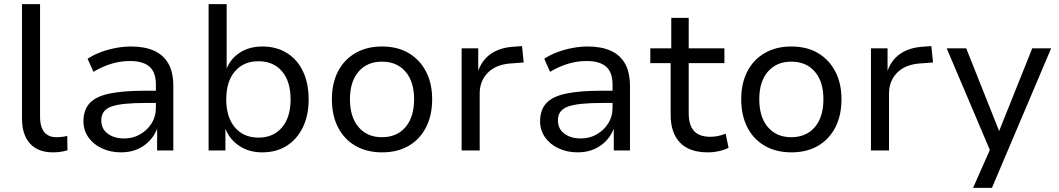

<svg xmlns="http://www.w3.org/2000/svg" viewBox="-20 -725 5101 925"><path d="M235 9Q163 9 124.5 -33.5Q86 -76 86 -153V-705H173V-162Q173 -130 182 -108Q191 -86 208.5 -75Q226 -64 251 -64Q265 -64 278 -65.5Q291 -67 304 -70L305 -1Q288 4 271.5 6.5Q255 9 235 9Z M563 9Q512 9 470.5 -10.5Q429 -30 405.5 -64Q382 -98 382 -140Q382 -196 412.5 -228.5Q443 -261 509 -274.5Q575 -288 680 -288H745V-229H683Q625 -229 584 -225Q543 -221 517.5 -212Q492 -203 480 -186.5Q468 -170 468 -145Q468 -104 499 -81Q530 -58 579 -58Q621 -58 655.5 -78Q690 -98 710.5 -131Q731 -164 731 -204V-318Q731 -377 700 -404Q669 -431 606 -431Q562 -431 519 -418.5Q476 -406 430 -379L402 -442Q431 -461 466 -474Q501 -487 538.5 -494Q576 -501 612 -501Q676 -501 721.5 -481Q767 -461 791 -419Q815 -377 815 -310V0H737V-110H739Q727 -76 702.5 -49Q678 -22 643 -6.5Q608 9 563 9Z M1243 9Q1179 9 1131.5 -23Q1084 -55 1064 -110H1066V0H985V-705H1072V-387H1069Q1088 -440 1134 -470.5Q1180 -501 1244 -501Q1312 -501 1362.5 -469.5Q1413 -438 1440 -380.5Q1467 -323 1467 -246Q1467 -170 1439.5 -112.5Q1412 -55 1362 -23Q1312 9 1243 9ZM1225 -62Q1297 -62 1338.5 -111Q1380 -160 1380 -246Q1380 -333 1338.5 -381.5Q1297 -430 1225 -430Q1154 -430 1112 -381.5Q1070 -333 1070 -246Q1070 -160 1112 -111Q1154 -62 1225 -62Z M1821 9Q1747 9 1692.5 -22.5Q1638 -54 1608.5 -111.5Q1579 -169 1579 -247Q1579 -324 1608.5 -381Q1638 -438 1692.5 -469.5Q1747 -501 1820 -501Q1895 -501 1948.5 -469.5Q2002 -438 2032 -381Q2062 -324 2062 -247Q2062 -169 2032.5 -111.5Q2003 -54 1949 -22.5Q1895 9 1821 9ZM1820 -64Q1892 -64 1933.5 -112.5Q1975 -161 1975 -247Q1975 -332 1933.5 -380Q1892 -428 1820 -428Q1749 -428 1707.5 -380Q1666 -332 1666 -247Q1666 -161 1707.5 -112.5Q1749 -64 1820 -64Z M2204 0V-492H2284V-378H2282Q2300 -434 2344 -465Q2388 -496 2455 -500L2495 -503L2503 -424L2436 -419Q2367 -413 2329 -373.5Q2291 -334 2291 -274V0Z M2763 9Q2712 9 2670.5 -10.5Q2629 -30 2605.5 -64Q2582 -98 2582 -140Q2582 -196 2612.5 -228.5Q2643 -261 2709 -274.5Q2775 -288 2880 -288H2945V-229H2883Q2825 -229 2784 -225Q2743 -221 2717.5 -212Q2692 -203 2680 -186.5Q2668 -170 2668 -145Q2668 -104 2699 -81Q2730 -58 2779 -58Q2821 -58 2855.5 -78Q2890 -98 2910.5 -131Q2931 -164 2931 -204V-318Q2931 -377 2900 -404Q2869 -431 2806 -431Q2762 -431 2719 -418.5Q2676 -406 2630 -379L2602 -442Q2631 -461 2666 -474Q2701 -487 2738.5 -494Q2776 -501 2812 -501Q2876 -501 2921.5 -481Q2967 -461 2991 -419Q3015 -377 3015 -310V0H2937V-110H2939Q2927 -76 2902.5 -49Q2878 -22 2843 -6.5Q2808 9 2763 9Z M3390 9Q3301 9 3256 -38Q3211 -85 3211 -171V-421H3113V-492H3214V-639H3298V-492H3470V-421H3298V-179Q3298 -122 3323.5 -94Q3349 -66 3402 -66Q3422 -66 3440.5 -70Q3459 -74 3476 -81L3490 -13Q3472 -3 3444.5 3Q3417 9 3390 9Z M3793 9Q3719 9 3664.5 -22.5Q3610 -54 3580.5 -111.5Q3551 -169 3551 -247Q3551 -324 3580.5 -381Q3610 -438 3664.5 -469.5Q3719 -501 3792 -501Q3867 -501 3920.5 -469.5Q3974 -438 4004 -381Q4034 -324 4034 -247Q4034 -169 4004.5 -111.5Q3975 -54 3921 -22.5Q3867 9 3793 9ZM3792 -64Q3864 -64 3905.5 -112.5Q3947 -161 3947 -247Q3947 -332 3905.5 -380Q3864 -428 3792 -428Q3721 -428 3679.5 -380Q3638 -332 3638 -247Q3638 -161 3679.5 -112.5Q3721 -64 3792 -64Z M4176 0V-492H4256V-378H4254Q4272 -434 4316 -465Q4360 -496 4427 -500L4467 -503L4475 -424L4408 -419Q4339 -413 4301 -373.5Q4263 -334 4263 -274V0Z M4668 180 4761 -30V26L4541 -492H4635L4799 -80H4788L4953 -492H5044L4759 180Z"/></svg>

Font: Nunito Sans 9pt
Style: Regular
Weight: 400
Version: Version 3.101;gftools[0.9.27]